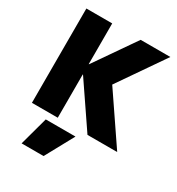

<svg xmlns="http://www.w3.org/2000/svg" viewBox="-228 -873 1189 1287"><g transform="rotate(30 366.0 -230.0)"><path d="M60 -730H260V-415H262L480 -730H710L465 -375L720 0H490L262 -335H260V0H60ZM136 270 196 50H426L306 270Z"/></g></svg>

Font: Enso Black
Style: Regular
Weight: 900
Designer: Coji Morishita
Foundry: UNDERFOREST DESIGN
Version: Version 1.000